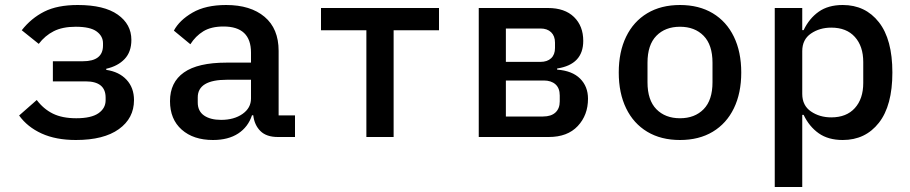

<svg xmlns="http://www.w3.org/2000/svg" viewBox="-20 -548 3640 768"><path d="M283.5 12Q203.5 12 146.5 -14Q89.5 -40 56.5 -86L127 -148Q154 -112 191.5 -93.5Q229 -75 285 -75Q345 -75 373.8 -95Q402.5 -115 402.5 -147V-157.5Q402.5 -222.5 322.5 -222.5H191.5V-303H311.5Q392 -303 392 -366V-375Q392 -403.5 366.5 -422.2Q341 -441 283 -441Q230 -441 195 -423.2Q160 -405.5 135 -372.5L67 -427Q104.5 -475 157 -501.5Q209.5 -528 291 -528Q396.5 -528 451 -489.5Q505.5 -451 505.5 -388.5Q505.5 -340.5 478.5 -312Q451.5 -283.5 405 -273V-268.5Q456.5 -261 486.2 -229Q516 -197 516 -147.5Q516 -75 455.5 -31.5Q395 12 283.5 12Z M1160 0H1091.5Q1045.5 0 1021.5 -24Q997.5 -48 993 -87H988Q972.5 -40 932.8 -14Q893 12 832 12Q753.5 12 706.8 -29.5Q660 -71 660 -143.5Q660 -219 715.8 -258.2Q771.5 -297.5 886 -297.5H984V-337.5Q984 -442 874 -442Q824.5 -442 793.2 -422.8Q762 -403.5 741.5 -371L675.5 -425.5Q697.5 -467 750 -497.5Q802.5 -528 884.5 -528Q982 -528 1038.2 -480.8Q1094.5 -433.5 1094.5 -344.5V-86.5H1160ZM864.5 -68.5Q916 -68.5 950 -92.2Q984 -116 984 -154V-229H888Q771 -229 771 -158.5V-138Q771 -103.5 796.2 -86Q821.5 -68.5 864.5 -68.5Z M1445.5 0V-427H1264V-516H1736V-427H1554.5V0Z M1895 0V-516H2172Q2239 -516 2276 -480Q2313 -444 2313 -384.5Q2313 -290 2208.5 -274V-269.5Q2269 -265 2300.5 -233.5Q2332 -202 2332 -153Q2332 -87.5 2291 -43.8Q2250 0 2175 0ZM2003.5 -300.5H2142Q2169 -300.5 2184.5 -315Q2200 -329.5 2200 -356V-377.5Q2200 -404 2184.5 -419Q2169 -434 2142 -434H2003.5ZM2003.5 -82H2152Q2184.5 -82 2201.8 -98Q2219 -114 2219 -142.5V-166Q2219 -195.5 2201.8 -210.8Q2184.5 -226 2155.5 -226H2003.5Z M2700 12Q2624 12 2569 -21Q2514 -54 2484.5 -114.8Q2455 -175.5 2455 -258Q2455 -340.5 2484.5 -401.2Q2514 -462 2569 -495Q2624 -528 2700 -528Q2776 -528 2831 -495Q2886 -462 2915.5 -401.2Q2945 -340.5 2945 -258Q2945 -175.5 2915.5 -114.8Q2886 -54 2831 -21Q2776 12 2700 12ZM2700 -75Q2759 -75 2794.5 -111.2Q2830 -147.5 2830 -219V-297Q2830 -368.5 2794.5 -404.8Q2759 -441 2700 -441Q2641 -441 2605.5 -404.8Q2570 -368.5 2570 -297V-219Q2570 -147.5 2605.5 -111.2Q2641 -75 2700 -75Z M3079 200V-516H3189V-427.5H3194.5Q3217 -474.5 3255 -501.2Q3293 -528 3351 -528Q3441.5 -528 3495.5 -459.2Q3549.5 -390.5 3549.5 -258Q3549.5 -125.5 3495.5 -56.8Q3441.5 12 3351 12Q3293 12 3255 -14.8Q3217 -41.5 3194.5 -88.5H3189V200ZM3305 -78.5Q3366 -78.5 3399.5 -115.8Q3433 -153 3433 -216V-300Q3433 -363 3399.5 -400.2Q3366 -437.5 3305 -437.5Q3258.5 -437.5 3223.8 -413.8Q3189 -390 3189 -343.5V-172.5Q3189 -126 3223.8 -102.2Q3258.5 -78.5 3305 -78.5Z"/></svg>

Font: Lilex Medium
Style: Regular
Weight: 500
Designer: Mike Abbink, Paul van der Laan, Pieter van Rosmalen, Mikhael Khrustik
Foundry: Mikhael Khrustik
Version: Version 1.100